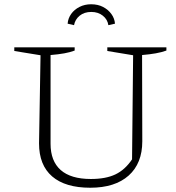

<svg xmlns="http://www.w3.org/2000/svg" viewBox="-20 -871 827 900"><path d="M403 9Q286 9 224.5 -44Q163 -97 163 -199L170 -612L47 -632V-649H330V-634Q309 -626 281.5 -621Q254 -616 217 -613V-197Q217 -116 264.5 -74Q312 -32 406 -32Q476 -32 521 -53.5Q566 -75 599 -124L604 -612L483 -632V-649H760V-634Q738 -626 710 -621Q682 -616 646 -613L647 -209Q647 -105 583 -48Q519 9 403 9ZM407 -851Q439 -851 463 -838.5Q487 -826 502 -805.5Q517 -785 519 -760L488 -753Q484 -780 462 -797.5Q440 -815 408 -815Q375 -815 353.5 -797.5Q332 -780 327 -753L297 -760Q299 -785 313.5 -805.5Q328 -826 352.5 -838.5Q377 -851 407 -851Z"/></svg>

Font: Piazzolla Thin Thin
Style: Regular
Weight: 250
Version: Version 2.005